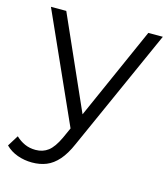

<svg xmlns="http://www.w3.org/2000/svg" viewBox="-134 -611 784 895"><g transform="rotate(15 258.5 -163.0)"><path d="M103 199Q66 199 32.5 187Q-1 175 -25 151L8 98Q28 117 51.5 127.5Q75 138 104 138Q139 138 164.5 118.5Q190 99 213 50L236 -1L1 -525H75L273 -79L471 -525H541L278 63Q256 114 229.5 144Q203 174 172 186.5Q141 199 103 199Z"/></g></svg>

Font: Modern
Style: Small
Weight: 400
Designer: Julieta Ulanovsky
Foundry: Julieta Ulanovsky
Version: Version 8.000